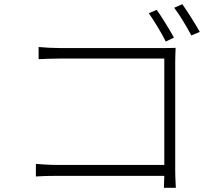

<svg xmlns="http://www.w3.org/2000/svg" viewBox="-20 -866 1040 915"><path d="M809 -687C788 -725 750 -787 727 -819L689 -803C713 -769 750 -709 770 -668ZM815 -570C815 -590 816 -617 817 -638C795 -637 773 -637 751 -637H265C234 -637 195 -639 164 -642V-584C185 -585 232 -587 266 -587H763V-80H254C214 -80 172 -83 151 -85V-25C175 -27 213 -28 255 -28H763C762 0 761 24 761 29H818C818 23 815 -18 815 -54ZM810 -829C836 -796 870 -738 892 -697L932 -714C910 -754 872 -813 849 -846Z"/></svg>

Font: Noto Sans JP Light
Style: Regular
Weight: 300
Designer: Ryoko NISHIZUKA (kana & ideographs); Paul D. Hunt (Latin, Greek & Cyrillic); Wenlong ZHANG (bopomofo); Sandoll Communica
Foundry: Adobe Systems Incorporated
Version: Version 1.004;PS 1.004;hotconv 1.0.82;makeotf.lib2.5.63406